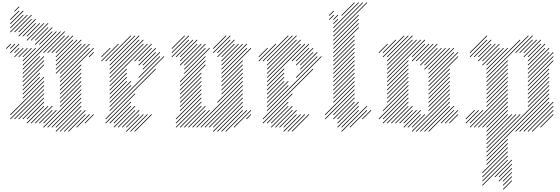

<svg xmlns="http://www.w3.org/2000/svg" viewBox="-20 -1096 4826 1656"><path d="M500 40 682.9 -142.9 678.6 -147.1 495.7 35.7ZM535.7 40 718.6 -142.9 714.3 -147.1 531.4 35.7ZM571.4 40 718.6 -107.1 714.3 -111.4 567.1 35.7ZM392.9 4.3 682.9 -285.7 678.6 -290 388.6 0ZM428.6 4.3 682.9 -250 678.6 -254.3 424.3 0ZM464.3 4.3 682.9 -214.3 678.6 -218.6 460 0ZM464.3 40 682.9 -178.6 678.6 -182.9 460 35.7ZM642.9 4.3 754.3 -107.1 750 -111.4 638.6 0ZM321.4 -31.4 432.9 -142.9 428.6 -147.1 317.1 -35.7ZM357.1 -31.4 468.6 -142.9 464.3 -147.1 352.9 -35.7ZM357.1 4.3 682.9 -321.4 678.6 -325.7 352.9 0ZM714.3 -31.4 790 -107.1 785.7 -111.4 710 -35.7ZM285.7 -31.4 432.9 -178.6 428.6 -182.9 281.4 -35.7ZM250 -31.4 397.1 -178.6 392.9 -182.9 245.7 -35.7ZM214.3 -31.4 361.4 -178.6 357.1 -182.9 210 -35.7ZM142.9 -67.1 361.4 -285.7 357.1 -290 138.6 -71.4ZM178.6 -67.1 361.4 -250 357.1 -254.3 174.3 -71.4ZM214.3 -67.1 361.4 -214.3 357.1 -218.6 210 -71.4ZM107.1 -67.1 361.4 -321.4 357.1 -325.7 102.9 -71.4ZM71.4 -102.9 361.4 -392.9 357.1 -397.1 67.1 -107.1ZM71.4 -67.1 361.4 -357.1 357.1 -361.4 67.1 -71.4ZM178.6 -245.7 361.4 -428.6 357.1 -432.9 174.3 -250ZM178.6 -281.4 325.7 -428.6 321.4 -432.9 174.3 -285.7ZM178.6 -317.1 325.7 -464.3 321.4 -468.6 174.3 -321.4ZM178.6 -352.9 361.4 -535.7 357.1 -540 174.3 -357.1ZM178.6 -388.6 361.4 -571.4 357.1 -575.7 174.3 -392.9ZM178.6 -424.3 361.4 -607.1 357.1 -611.4 174.3 -428.6ZM178.6 -460 325.7 -607.1 321.4 -611.4 174.3 -464.3ZM178.6 -495.7 504.3 -821.4 500 -825.7 174.3 -500ZM178.6 -531.4 468.6 -821.4 464.3 -825.7 174.3 -535.7ZM178.6 -567.1 290 -678.6 285.7 -682.9 174.3 -571.4ZM178.6 -602.9 254.3 -678.6 250 -682.9 174.3 -607.1ZM142.9 -602.9 218.6 -678.6 214.3 -682.9 138.6 -607.1ZM107.1 -602.9 182.9 -678.6 178.6 -682.9 102.9 -607.1ZM71.4 -638.6 147.1 -714.3 142.9 -718.6 67.1 -642.9ZM107.1 -638.6 147.1 -678.6 142.9 -682.9 102.9 -642.9ZM71.4 -674.3 111.4 -714.3 107.1 -718.6 67.1 -678.6ZM35.7 -674.3 75.7 -714.3 71.4 -718.6 31.4 -678.6ZM357.1 -638.6 540 -821.4 535.7 -825.7 352.9 -642.9ZM392.9 -638.6 540 -785.7 535.7 -790 388.6 -642.9ZM428.6 -638.6 575.7 -785.7 571.4 -790 424.3 -642.9ZM464.3 -638.6 611.4 -785.7 607.1 -790 460 -642.9ZM464.3 -602.9 611.4 -750 607.1 -754.3 460 -607.1ZM464.3 -567.1 647.1 -750 642.9 -754.3 460 -571.4ZM464.3 -531.4 682.9 -750 678.6 -754.3 460 -535.7ZM464.3 -495.7 682.9 -714.3 678.6 -718.6 460 -500ZM464.3 -460 718.6 -714.3 714.3 -718.6 460 -464.3ZM500 -460 754.3 -714.3 750 -718.6 495.7 -464.3ZM500 -424.3 754.3 -678.6 750 -682.9 495.7 -428.6ZM500 -388.6 790 -678.6 785.7 -682.9 495.7 -392.9ZM750 -602.9 790 -642.9 785.7 -647.1 745.7 -607.1ZM500 -352.9 682.9 -535.7 678.6 -540 495.7 -357.1ZM500 -317.1 682.9 -500 678.6 -504.3 495.7 -321.4ZM500 -281.4 682.9 -464.3 678.6 -468.6 495.7 -285.7ZM500 -245.7 682.9 -428.6 678.6 -432.9 495.7 -250ZM500 -210 682.9 -392.9 678.6 -397.1 495.7 -214.3ZM500 -174.3 682.9 -357.1 678.6 -361.4 495.7 -178.6ZM285.7 -710 432.9 -857.1 428.6 -861.4 281.4 -714.3ZM321.4 -710 432.9 -821.4 428.6 -825.7 317.1 -714.3ZM285.7 -745.7 397.1 -857.1 392.9 -861.4 281.4 -750ZM250 -745.7 397.1 -892.9 392.9 -897.1 245.7 -750ZM214.3 -745.7 361.4 -892.9 357.1 -897.1 210 -750ZM178.6 -781.4 290 -892.9 285.7 -897.1 174.3 -785.7ZM214.3 -781.4 325.7 -892.9 321.4 -897.1 210 -785.7ZM142.9 -781.4 290 -928.6 285.7 -932.9 138.6 -785.7ZM142.9 -817.1 254.3 -928.6 250 -932.9 138.6 -821.4ZM107.1 -817.1 254.3 -964.3 250 -968.6 102.9 -821.4ZM71.4 -817.1 218.6 -964.3 214.3 -968.6 67.1 -821.4ZM71.4 -852.9 182.9 -964.3 178.6 -968.6 67.1 -857.1ZM71.4 -888.6 182.9 -1000 178.6 -1004.3 67.1 -892.9ZM71.4 -924.3 147.1 -1000 142.9 -1004.3 67.1 -928.6ZM107.1 -995.7 147.1 -1035.7 142.9 -1040 102.9 -1000Z M892.9 -67.1 1325.7 -500 1321.4 -504.3 888.6 -71.4ZM928.6 -31.4 1111.4 -214.3 1107.1 -218.6 924.3 -35.7ZM964.3 -31.4 1111.4 -178.6 1107.1 -182.9 960 -35.7ZM964.3 4.3 1147.1 -178.6 1142.9 -182.9 960 0ZM1000 4.3 1147.1 -142.9 1142.9 -147.1 995.7 0ZM1035.7 4.3 1182.9 -142.9 1178.6 -147.1 1031.4 0ZM1071.4 4.3 1182.9 -107.1 1178.6 -111.4 1067.1 0ZM1071.4 40 1218.6 -107.1 1214.3 -111.4 1067.1 35.7ZM1107.1 40 1254.3 -107.1 1250 -111.4 1102.9 35.7ZM1142.9 40 1290 -107.1 1285.7 -111.4 1138.6 35.7ZM892.9 -31.4 1147.1 -285.7 1142.9 -290 888.6 -35.7ZM928.6 -138.6 1397.1 -607.1 1392.9 -611.4 924.3 -142.9ZM928.6 -174.3 1111.4 -357.1 1107.1 -361.4 924.3 -178.6ZM928.6 -210 1111.4 -392.9 1107.1 -397.1 924.3 -214.3ZM928.6 -245.7 1075.7 -392.9 1071.4 -397.1 924.3 -250ZM928.6 -281.4 1075.7 -428.6 1071.4 -432.9 924.3 -285.7ZM928.6 -317.1 1075.7 -464.3 1071.4 -468.6 924.3 -321.4ZM928.6 -352.9 1075.7 -500 1071.4 -504.3 924.3 -357.1ZM1178.6 -424.3 1361.4 -607.1 1357.1 -611.4 1174.3 -428.6ZM1214.3 -495.7 1361.4 -642.9 1357.1 -647.1 1210 -500ZM1214.3 -531.4 1325.7 -642.9 1321.4 -647.1 1210 -535.7ZM1178.6 -531.4 1325.7 -678.6 1321.4 -682.9 1174.3 -535.7ZM1178.6 -567.1 1290 -678.6 1285.7 -682.9 1174.3 -571.4ZM1142.9 -567.1 1290 -714.3 1285.7 -718.6 1138.6 -571.4ZM928.6 -388.6 1254.3 -714.3 1250 -718.6 924.3 -392.9ZM928.6 -424.3 1218.6 -714.3 1214.3 -718.6 924.3 -428.6ZM928.6 -460 1218.6 -750 1214.3 -754.3 924.3 -464.3ZM928.6 -495.7 1182.9 -750 1178.6 -754.3 924.3 -500ZM928.6 -567.1 1147.1 -785.7 1142.9 -790 924.3 -571.4ZM928.6 -531.4 1182.9 -785.7 1178.6 -790 924.3 -535.7ZM892.9 -567.1 1111.4 -785.7 1107.1 -790 888.6 -571.4ZM857.1 -567.1 1004.3 -714.3 1000 -718.6 852.9 -571.4ZM857.1 -602.9 932.9 -678.6 928.6 -682.9 852.9 -607.1Z M1892.9 40 2075.7 -142.9 2071.4 -147.1 1888.6 35.7ZM1928.6 40 2111.4 -142.9 2107.1 -147.1 1924.3 35.7ZM2000 4.3 2147.1 -142.9 2142.9 -147.1 1995.7 0ZM2107.1 -67.1 2147.1 -107.1 2142.9 -111.4 2102.9 -71.4ZM1857.1 40 2075.7 -178.6 2071.4 -182.9 1852.9 35.7ZM1821.4 40 2075.7 -214.3 2071.4 -218.6 1817.1 35.7ZM1821.4 4.3 2075.7 -250 2071.4 -254.3 1817.1 0ZM1785.7 4.3 2075.7 -285.7 2071.4 -290 1781.4 0ZM1750 4.3 2075.7 -321.4 2071.4 -325.7 1745.7 0ZM1714.3 4.3 2075.7 -357.1 2071.4 -361.4 1710 0ZM1678.6 4.3 2075.7 -392.9 2071.4 -397.1 1674.3 0ZM1857.1 -210 2075.7 -428.6 2071.4 -432.9 1852.9 -214.3ZM1892.9 -281.4 2075.7 -464.3 2071.4 -468.6 1888.6 -285.7ZM1892.9 -317.1 2075.7 -500 2071.4 -504.3 1888.6 -321.4ZM1892.9 -352.9 2075.7 -535.7 2071.4 -540 1888.6 -357.1ZM1892.9 -388.6 2075.7 -571.4 2071.4 -575.7 1888.6 -392.9ZM1892.9 -424.3 2147.1 -678.6 2142.9 -682.9 1888.6 -428.6ZM1892.9 -460 2111.4 -678.6 2107.1 -682.9 1888.6 -464.3ZM1892.9 -495.7 2111.4 -714.3 2107.1 -718.6 1888.6 -500ZM1892.9 -531.4 2075.7 -714.3 2071.4 -718.6 1888.6 -535.7ZM1642.9 4.3 1790 -142.9 1785.7 -147.1 1638.6 0ZM1607.1 4.3 1754.3 -142.9 1750 -147.1 1602.9 0ZM1571.4 4.3 1754.3 -178.6 1750 -182.9 1567.1 0ZM1535.7 4.3 1718.6 -178.6 1714.3 -182.9 1531.4 0ZM1500 4.3 1718.6 -214.3 1714.3 -218.6 1495.7 0ZM1500 -31.4 1718.6 -250 1714.3 -254.3 1495.7 -35.7ZM1500 -67.1 1718.6 -285.7 1714.3 -290 1495.7 -71.4ZM1535.7 -138.6 1718.6 -321.4 1714.3 -325.7 1531.4 -142.9ZM1535.7 -174.3 1718.6 -357.1 1714.3 -361.4 1531.4 -178.6ZM1535.7 -210 1718.6 -392.9 1714.3 -397.1 1531.4 -214.3ZM1535.7 -245.7 1718.6 -428.6 1714.3 -432.9 1531.4 -250ZM1535.7 -281.4 1718.6 -464.3 1714.3 -468.6 1531.4 -285.7ZM1535.7 -317.1 1754.3 -535.7 1750 -540 1531.4 -321.4ZM1535.7 -352.9 1754.3 -571.4 1750 -575.7 1531.4 -357.1ZM1535.7 -388.6 1754.3 -607.1 1750 -611.4 1531.4 -392.9ZM1571.4 -460 1790 -678.6 1785.7 -682.9 1567.1 -464.3ZM1571.4 -495.7 1754.3 -678.6 1750 -682.9 1567.1 -500ZM1464.3 -638.6 1611.4 -785.7 1607.1 -790 1460 -642.9ZM1464.3 -602.9 1611.4 -750 1607.1 -754.3 1460 -607.1ZM1500 -602.9 1647.1 -750 1642.9 -754.3 1495.7 -607.1ZM1535.7 -602.9 1682.9 -750 1678.6 -754.3 1531.4 -607.1ZM1535.7 -567.1 1682.9 -714.3 1678.6 -718.6 1531.4 -571.4ZM1535.7 -531.4 1718.6 -714.3 1714.3 -718.6 1531.4 -535.7ZM1571.4 -531.4 1754.3 -714.3 1750 -718.6 1567.1 -535.7ZM1464.3 -674.3 1575.7 -785.7 1571.4 -790 1460 -678.6ZM1821.4 -674.3 1932.9 -785.7 1928.6 -790 1817.1 -678.6ZM1821.4 -638.6 1968.6 -785.7 1964.3 -790 1817.1 -642.9ZM1857.1 -638.6 1968.6 -750 1964.3 -754.3 1852.9 -642.9ZM1857.1 -602.9 2004.3 -750 2000 -754.3 1852.9 -607.1ZM1892.9 -602.9 2004.3 -714.3 2000 -718.6 1888.6 -607.1ZM1892.9 -567.1 2040 -714.3 2035.7 -718.6 1888.6 -571.4Z M2250 -67.1 2682.9 -500 2678.6 -504.3 2245.7 -71.4ZM2285.7 -31.4 2468.6 -214.3 2464.3 -218.6 2281.4 -35.7ZM2321.4 -31.4 2468.6 -178.6 2464.3 -182.9 2317.1 -35.7ZM2321.4 4.3 2504.3 -178.6 2500 -182.9 2317.1 0ZM2357.1 4.3 2504.3 -142.9 2500 -147.1 2352.9 0ZM2392.9 4.3 2540 -142.9 2535.7 -147.1 2388.6 0ZM2428.6 4.3 2540 -107.1 2535.7 -111.4 2424.3 0ZM2428.6 40 2575.7 -107.1 2571.4 -111.4 2424.3 35.7ZM2464.3 40 2611.4 -107.1 2607.1 -111.4 2460 35.7ZM2500 40 2647.1 -107.1 2642.9 -111.4 2495.7 35.7ZM2250 -31.4 2504.3 -285.7 2500 -290 2245.7 -35.7ZM2285.7 -138.6 2754.3 -607.1 2750 -611.4 2281.4 -142.9ZM2285.7 -174.3 2468.6 -357.1 2464.3 -361.4 2281.4 -178.6ZM2285.7 -210 2468.6 -392.9 2464.3 -397.1 2281.4 -214.3ZM2285.7 -245.7 2432.9 -392.9 2428.6 -397.1 2281.4 -250ZM2285.7 -281.4 2432.9 -428.6 2428.6 -432.9 2281.4 -285.7ZM2285.7 -317.1 2432.9 -464.3 2428.6 -468.6 2281.4 -321.4ZM2285.7 -352.9 2432.9 -500 2428.6 -504.3 2281.4 -357.1ZM2535.7 -424.3 2718.6 -607.1 2714.3 -611.4 2531.4 -428.6ZM2571.4 -495.7 2718.6 -642.9 2714.3 -647.1 2567.1 -500ZM2571.4 -531.4 2682.9 -642.9 2678.6 -647.1 2567.1 -535.7ZM2535.7 -531.4 2682.9 -678.6 2678.6 -682.9 2531.4 -535.7ZM2535.7 -567.1 2647.1 -678.6 2642.9 -682.9 2531.4 -571.4ZM2500 -567.1 2647.1 -714.3 2642.9 -718.6 2495.7 -571.4ZM2285.7 -388.6 2611.4 -714.3 2607.1 -718.6 2281.4 -392.9ZM2285.7 -424.3 2575.7 -714.3 2571.4 -718.6 2281.4 -428.6ZM2285.7 -460 2575.7 -750 2571.4 -754.3 2281.4 -464.3ZM2285.7 -495.7 2540 -750 2535.7 -754.3 2281.4 -500ZM2285.7 -567.1 2504.3 -785.7 2500 -790 2281.4 -571.4ZM2285.7 -531.4 2540 -785.7 2535.7 -790 2281.4 -535.7ZM2250 -567.1 2468.6 -785.7 2464.3 -790 2245.7 -571.4ZM2214.3 -567.1 2361.4 -714.3 2357.1 -718.6 2210 -571.4ZM2214.3 -602.9 2290 -678.6 2285.7 -682.9 2210 -607.1Z M2928.6 40 3147.1 -178.6 3142.9 -182.9 2924.3 35.7ZM2892.9 4.3 3075.7 -178.6 3071.4 -182.9 2888.6 0ZM2892.9 -31.4 3075.7 -214.3 3071.4 -218.6 2888.6 -35.7ZM2892.9 -67.1 3040 -214.3 3035.7 -218.6 2888.6 -71.4ZM2857.1 -67.1 3040 -250 3035.7 -254.3 2852.9 -71.4ZM2857.1 -102.9 3040 -285.7 3035.7 -290 2852.9 -107.1ZM2785.7 -67.1 3040 -321.4 3035.7 -325.7 2781.4 -71.4ZM2785.7 -102.9 3040 -357.1 3035.7 -361.4 2781.4 -107.1ZM2857.1 -210 3040 -392.9 3035.7 -397.1 2852.9 -214.3ZM2857.1 -245.7 3040 -428.6 3035.7 -432.9 2852.9 -250ZM2857.1 -281.4 3040 -464.3 3035.7 -468.6 2852.9 -285.7ZM2857.1 -317.1 3040 -500 3035.7 -504.3 2852.9 -321.4ZM2857.1 -352.9 3040 -535.7 3035.7 -540 2852.9 -357.1ZM2928.6 4.3 3075.7 -142.9 3071.4 -147.1 2924.3 0ZM3000 4.3 3147.1 -142.9 3142.9 -147.1 2995.7 0ZM2857.1 -388.6 3040 -571.4 3035.7 -575.7 2852.9 -392.9ZM2857.1 -424.3 3040 -607.1 3035.7 -611.4 2852.9 -428.6ZM3107.1 -67.1 3182.9 -142.9 3178.6 -147.1 3102.9 -71.4ZM2857.1 -460 3040 -642.9 3035.7 -647.1 2852.9 -464.3ZM2857.1 -495.7 3040 -678.6 3035.7 -682.9 2852.9 -500ZM2857.1 -531.4 3040 -714.3 3035.7 -718.6 2852.9 -535.7ZM2857.1 -567.1 3040 -750 3035.7 -754.3 2852.9 -571.4ZM2857.1 -602.9 3040 -785.7 3035.7 -790 2852.9 -607.1ZM2857.1 -638.6 3075.7 -857.1 3071.4 -861.4 2852.9 -642.9ZM2857.1 -674.3 3075.7 -892.9 3071.4 -897.1 2852.9 -678.6ZM2857.1 -710 3075.7 -928.6 3071.4 -932.9 2852.9 -714.3ZM2857.1 -745.7 3075.7 -964.3 3071.4 -968.6 2852.9 -750ZM2857.1 -781.4 3147.1 -1071.4 3142.9 -1075.7 2852.9 -785.7ZM2857.1 -817.1 3111.4 -1071.4 3107.1 -1075.7 2852.9 -821.4ZM2857.1 -852.9 3075.7 -1071.4 3071.4 -1075.7 2852.9 -857.1ZM2928.6 -960 3040 -1071.4 3035.7 -1075.7 2924.3 -964.3ZM2857.1 -888.6 2897.1 -928.6 2892.9 -932.9 2852.9 -892.9ZM2857.1 -924.3 2897.1 -964.3 2892.9 -968.6 2852.9 -928.6ZM2821.4 -960 2861.4 -1000 2857.1 -1004.3 2817.1 -964.3ZM2821.4 -924.3 2861.4 -964.3 2857.1 -968.6 2817.1 -928.6Z M3321.4 -31.4 3504.3 -214.3 3500 -218.6 3317.1 -35.7ZM3285.7 -31.4 3504.3 -250 3500 -254.3 3281.4 -35.7ZM3285.7 -67.1 3504.3 -285.7 3500 -290 3281.4 -71.4ZM3250 -67.1 3504.3 -321.4 3500 -325.7 3245.7 -71.4ZM3285.7 -138.6 3504.3 -357.1 3500 -361.4 3281.4 -142.9ZM3321.4 -245.7 3504.3 -428.6 3500 -432.9 3317.1 -250ZM3321.4 -281.4 3504.3 -464.3 3500 -468.6 3317.1 -285.7ZM3321.4 -317.1 3504.3 -500 3500 -504.3 3317.1 -321.4ZM3321.4 -352.9 3504.3 -535.7 3500 -540 3317.1 -357.1ZM3321.4 -388.6 3504.3 -571.4 3500 -575.7 3317.1 -392.9ZM3321.4 -424.3 3647.1 -750 3642.9 -754.3 3317.1 -428.6ZM3321.4 -460 3611.4 -750 3607.1 -754.3 3317.1 -464.3ZM3321.4 -495.7 3575.7 -750 3571.4 -754.3 3317.1 -500ZM3321.4 -531.4 3540 -750 3535.7 -754.3 3317.1 -535.7ZM3321.4 -567.1 3540 -785.7 3535.7 -790 3317.1 -571.4ZM3321.4 -210 3504.3 -392.9 3500 -397.1 3317.1 -214.3ZM3357.1 -31.4 3504.3 -178.6 3500 -182.9 3352.9 -35.7ZM3392.9 -31.4 3540 -178.6 3535.7 -182.9 3388.6 -35.7ZM3428.6 -31.4 3540 -142.9 3535.7 -147.1 3424.3 -35.7ZM3464.3 4.3 3611.4 -142.9 3607.1 -147.1 3460 0ZM3464.3 -31.4 3575.7 -142.9 3571.4 -147.1 3460 -35.7ZM3500 4.3 3611.4 -107.1 3607.1 -111.4 3495.7 0ZM3535.7 4.3 3647.1 -107.1 3642.9 -111.4 3531.4 0ZM3535.7 40 3861.4 -285.7 3857.1 -290 3531.4 35.7ZM3571.4 40 3861.4 -250 3857.1 -254.3 3567.1 35.7ZM3607.1 40 3861.4 -214.3 3857.1 -218.6 3602.9 35.7ZM3642.9 40 3861.4 -178.6 3857.1 -182.9 3638.6 35.7ZM3678.6 40 3897.1 -178.6 3892.9 -182.9 3674.3 35.7ZM3678.6 -138.6 3861.4 -321.4 3857.1 -325.7 3674.3 -142.9ZM3678.6 -174.3 3861.4 -357.1 3857.1 -361.4 3674.3 -178.6ZM3678.6 -210 3861.4 -392.9 3857.1 -397.1 3674.3 -214.3ZM3678.6 -245.7 3861.4 -428.6 3857.1 -432.9 3674.3 -250ZM3678.6 -281.4 3861.4 -464.3 3857.1 -468.6 3674.3 -285.7ZM3678.6 -317.1 3861.4 -500 3857.1 -504.3 3674.3 -321.4ZM3678.6 -352.9 3932.9 -607.1 3928.6 -611.4 3674.3 -357.1ZM3678.6 -388.6 3932.9 -642.9 3928.6 -647.1 3674.3 -392.9ZM3678.6 -424.3 3897.1 -642.9 3892.9 -647.1 3674.3 -428.6ZM3678.6 -460 3897.1 -678.6 3892.9 -682.9 3674.3 -464.3ZM3678.6 -495.7 3861.4 -678.6 3857.1 -682.9 3674.3 -500ZM3642.9 -495.7 3825.7 -678.6 3821.4 -682.9 3638.6 -500ZM3642.9 -531.4 3790 -678.6 3785.7 -682.9 3638.6 -535.7ZM3607.1 -531.4 3754.3 -678.6 3750 -682.9 3602.9 -535.7ZM3785.7 -31.4 3897.1 -142.9 3892.9 -147.1 3781.4 -35.7ZM3821.4 -31.4 3932.9 -142.9 3928.6 -147.1 3817.1 -35.7ZM3857.1 -31.4 3932.9 -107.1 3928.6 -111.4 3852.9 -35.7ZM3321.4 -602.9 3504.3 -785.7 3500 -790 3317.1 -607.1ZM3285.7 -602.9 3468.6 -785.7 3464.3 -790 3281.4 -607.1ZM3285.7 -638.6 3397.1 -750 3392.9 -754.3 3281.4 -642.9ZM3250 -638.6 3325.7 -714.3 3321.4 -718.6 3245.7 -642.9ZM3535.7 -602.9 3647.1 -714.3 3642.9 -718.6 3531.4 -607.1ZM3535.7 -567.1 3682.9 -714.3 3678.6 -718.6 3531.4 -571.4ZM3571.4 -567.1 3718.6 -714.3 3714.3 -718.6 3567.1 -571.4ZM3607.1 -567.1 3754.3 -714.3 3750 -718.6 3602.9 -571.4Z M4178.6 254.3 4718.6 -285.7 4714.3 -290 4174.3 250ZM4178.6 218.6 4718.6 -321.4 4714.3 -325.7 4174.3 214.3ZM4535.7 -174.3 4718.6 -357.1 4714.3 -361.4 4531.4 -178.6ZM4535.7 -210 4718.6 -392.9 4714.3 -397.1 4531.4 -214.3ZM4535.7 -245.7 4718.6 -428.6 4714.3 -432.9 4531.4 -250ZM4535.7 -281.4 4718.6 -464.3 4714.3 -468.6 4531.4 -285.7ZM4535.7 -317.1 4718.6 -500 4714.3 -504.3 4531.4 -321.4ZM4535.7 -352.9 4754.3 -571.4 4750 -575.7 4531.4 -357.1ZM4535.7 -388.6 4754.3 -607.1 4750 -611.4 4531.4 -392.9ZM4535.7 -424.3 4754.3 -642.9 4750 -647.1 4531.4 -428.6ZM4535.7 -460 4718.6 -642.9 4714.3 -647.1 4531.4 -464.3ZM4535.7 -495.7 4718.6 -678.6 4714.3 -682.9 4531.4 -500ZM4535.7 -531.4 4682.9 -678.6 4678.6 -682.9 4531.4 -535.7ZM4535.7 -567.1 4682.9 -714.3 4678.6 -718.6 4531.4 -571.4ZM4535.7 -602.9 4647.1 -714.3 4642.9 -718.6 4531.4 -607.1ZM4500 -602.9 4647.1 -750 4642.9 -754.3 4495.7 -607.1ZM4500 -638.6 4611.4 -750 4607.1 -754.3 4495.7 -642.9ZM4428.6 40 4718.6 -250 4714.3 -254.3 4424.3 35.7ZM4464.3 40 4718.6 -214.3 4714.3 -218.6 4460 35.7ZM4500 40 4754.3 -214.3 4750 -218.6 4495.7 35.7ZM4535.7 40 4754.3 -178.6 4750 -182.9 4531.4 35.7ZM4571.4 40 4754.3 -142.9 4750 -147.1 4567.1 35.7ZM4642.9 4.3 4754.3 -107.1 4750 -111.4 4638.6 0ZM4464.3 -638.6 4575.7 -750 4571.4 -754.3 4460 -642.9ZM4428.6 -638.6 4575.7 -785.7 4571.4 -790 4424.3 -642.9ZM4178.6 -424.3 4540 -785.7 4535.7 -790 4174.3 -428.6ZM4178.6 -460 4468.6 -750 4464.3 -754.3 4174.3 -464.3ZM4178.6 -495.7 4361.4 -678.6 4357.1 -682.9 4174.3 -500ZM4178.6 -531.4 4325.7 -678.6 4321.4 -682.9 4174.3 -535.7ZM4142.9 -531.4 4290 -678.6 4285.7 -682.9 4138.6 -535.7ZM4107.1 -567.1 4254.3 -714.3 4250 -718.6 4102.9 -571.4ZM4107.1 -602.9 4218.6 -714.3 4214.3 -718.6 4102.9 -607.1ZM4071.4 -602.9 4218.6 -750 4214.3 -754.3 4067.1 -607.1ZM4035.7 -602.9 4182.9 -750 4178.6 -754.3 4031.4 -607.1ZM4035.7 -638.6 4182.9 -785.7 4178.6 -790 4031.4 -642.9ZM4142.9 -567.1 4290 -714.3 4285.7 -718.6 4138.6 -571.4ZM4178.6 -388.6 4361.4 -571.4 4357.1 -575.7 4174.3 -392.9ZM4178.6 -352.9 4361.4 -535.7 4357.1 -540 4174.3 -357.1ZM4178.6 -317.1 4361.4 -500 4357.1 -504.3 4174.3 -321.4ZM4178.6 -281.4 4361.4 -464.3 4357.1 -468.6 4174.3 -285.7ZM4178.6 -245.7 4361.4 -428.6 4357.1 -432.9 4174.3 -250ZM4178.6 -210 4361.4 -392.9 4357.1 -397.1 4174.3 -214.3ZM4178.6 -174.3 4361.4 -357.1 4357.1 -361.4 4174.3 -178.6ZM4035.7 4.3 4361.4 -321.4 4357.1 -325.7 4031.4 0ZM4071.4 4.3 4361.4 -285.7 4357.1 -290 4067.1 0ZM4107.1 4.3 4361.4 -250 4357.1 -254.3 4102.9 0ZM4142.9 4.3 4361.4 -214.3 4357.1 -218.6 4138.6 0ZM4178.6 4.3 4361.4 -178.6 4357.1 -182.9 4174.3 0ZM4178.6 40 4361.4 -142.9 4357.1 -147.1 4174.3 35.7ZM4178.6 111.4 4397.1 -107.1 4392.9 -111.4 4174.3 107.1ZM4178.6 147.1 4432.9 -107.1 4428.6 -111.4 4174.3 142.9ZM4178.6 182.9 4468.6 -107.1 4464.3 -111.4 4174.3 178.6ZM4000 -67.1 4075.7 -142.9 4071.4 -147.1 3995.7 -71.4ZM4000 -31.4 4111.4 -142.9 4107.1 -147.1 3995.7 -35.7ZM4035.7 -31.4 4147.1 -142.9 4142.9 -147.1 4031.4 -35.7ZM4178.6 75.7 4361.4 -107.1 4357.1 -111.4 4174.3 71.4ZM4178.6 290 4361.4 107.1 4357.1 102.9 4174.3 285.7ZM4142.9 397.1 4361.4 178.6 4357.1 174.3 4138.6 392.9ZM4178.6 325.7 4361.4 142.9 4357.1 138.6 4174.3 321.4ZM4142.9 432.9 4361.4 214.3 4357.1 210 4138.6 428.6ZM4142.9 468.6 4361.4 250 4357.1 245.7 4138.6 464.3ZM4142.9 504.3 4361.4 285.7 4357.1 281.4 4138.6 500ZM4250 432.9 4397.1 285.7 4392.9 281.4 4245.7 428.6ZM4285.7 432.9 4397.1 321.4 4392.9 317.1 4281.4 428.6ZM4285.7 468.6 4397.1 357.1 4392.9 352.9 4281.4 464.3ZM4321.4 468.6 4397.1 392.9 4392.9 388.6 4317.1 464.3ZM4321.4 504.3 4397.1 428.6 4392.9 424.3 4317.1 500ZM4321.4 540 4397.1 464.3 4392.9 460 4317.1 535.7Z"/></svg>

Font: Gossip High Needlepoint
Style: Regular
Weight: 100
Width: 7
Designer: Deborah Khodanovich
Version: Version 1.001;Glyphs 3.3.1 (3343)